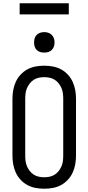

<svg xmlns="http://www.w3.org/2000/svg" viewBox="-20 -1144 540 1172"><path d="M250 8Q223 8 196.5 3Q170 -2 147 -14.5Q124 -27 105.5 -47Q87 -67 76 -91.5Q65 -116 60.5 -142Q56 -168 56 -195V-540Q56 -567 60.5 -593Q65 -619 76 -643.5Q87 -668 105.5 -688Q124 -708 147 -720.5Q170 -733 196.5 -738Q223 -743 250 -743Q277 -743 303.5 -738Q330 -733 353 -720.5Q376 -708 394.5 -688Q413 -668 424 -643.5Q435 -619 439.5 -593Q444 -567 444 -540V-195Q444 -168 439.5 -142Q435 -116 424 -91.5Q413 -67 394.5 -47Q376 -27 353 -14.5Q330 -2 303.5 3Q277 8 250 8ZM250 -62Q267 -62 283.5 -65.5Q300 -69 314 -78Q328 -87 338.5 -100.5Q349 -114 355.5 -129.5Q362 -145 364 -161.5Q366 -178 366 -195V-540Q366 -557 364 -573.5Q362 -590 355.5 -605.5Q349 -621 338.5 -634.5Q328 -648 314 -657Q300 -666 283.5 -669.5Q267 -673 250 -673Q233 -673 216.5 -669.5Q200 -666 186 -657Q172 -648 161.5 -634.5Q151 -621 144.5 -605.5Q138 -590 136 -573.5Q134 -557 134 -540V-195Q134 -178 136 -161.5Q138 -145 144.5 -129.5Q151 -114 161.5 -100.5Q172 -87 186 -78Q200 -69 216.5 -65.5Q233 -62 250 -62ZM250 -823Q237 -823 225 -826.5Q213 -830 204 -839Q195 -848 191.5 -860Q188 -872 188 -885Q188 -898 191.5 -910Q195 -922 204 -931Q213 -940 225 -944Q237 -948 250 -948Q263 -948 275 -944Q287 -940 296 -931Q305 -922 309 -910Q313 -898 313 -885Q313 -872 309 -860Q305 -848 296 -839Q287 -830 275 -826.5Q263 -823 250 -823ZM100 -1056V-1124H400V-1056Z"/></svg>

Font: Iosevka Term SS14
Style: Regular
Weight: 400
Monospace: yes
Designer: Belleve Invis
Foundry: Belleve Invis
Version: Version 24.1.1; ttfautohint (v1.8.4)